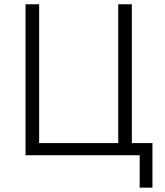

<svg xmlns="http://www.w3.org/2000/svg" viewBox="-20 -718 763 888"><path d="M626 149.9V0H98.1V-698.2H161.1V-56.2H526.9V-698.2H589.8V-56.2H685.1V149.9Z"/></svg>

Font: Anuphan Light
Style: Regular
Weight: 300
Designer: Mike Abbink, Paul van der Laan, Pieter van Rosmalen, Mint Tantisuwanna
Foundry: Bold Monday; Cadson Demak
Version: Version 3.002;hotconv 1.0.109;makeotfexe 2.5.65596